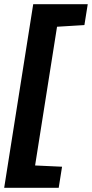

<svg xmlns="http://www.w3.org/2000/svg" viewBox="-30 -768 440 919"><path d="M-10 131 129 -748H390L374 -648L243 -640L138 24L267 30L251 131Z"/></svg>

Font: Rambla
Style: Bold Italic
Weight: 700
Italic angle: -12°
Designer: Martin Sommaruga
Foundry: Martin Sommaruga
Version: Version 1.001